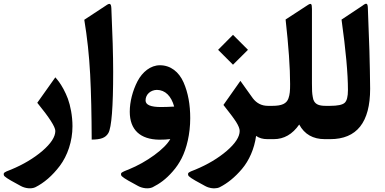

<svg xmlns="http://www.w3.org/2000/svg" viewBox="-45 -753 2084 1039"><path d="M156.7 -196.8C221.7 -117.2 254.4 -66.4 254.4 -44.4C254.4 -12.7 231 23.4 184.6 63.5C137.7 103.5 81.1 137.2 15.1 164.6C12.7 165.5 -6.8 172.9 -9.3 174.3C-13.2 176.3 -23.9 181.6 -24.4 185.1C-24.9 188.5 -26.4 194.8 -20.5 200.7C-14.2 206.5 -2.9 214.4 14.2 224.1L67.4 253.4C91.3 266.6 124 270.5 146 260.3C192.9 236.8 237.8 198.7 278.8 144.5C319.8 89.8 347.2 12.2 347.2 -69.8C347.2 -126 335.9 -181.6 322.3 -218.8C315.4 -236.8 307.6 -254.4 298.3 -271.5C279.8 -305.2 267.6 -319.3 254.4 -334.5Z M411.1 -646C426.8 -551.8 437.5 -453.1 442.9 -350.6C448.2 -248 450.7 -130.4 451.2 2.4C499.5 2 525.9 -6.3 541.5 -33.2C558.6 -63 567.4 -173.3 567.4 -364.3C567.4 -452.6 564 -567.4 557.6 -708.5C556.2 -735.4 548.8 -737.8 527.8 -722.7Z M876.5 -0.5C861.3 26.4 832.5 55.2 790 86.4C747.6 117.2 701.2 143.6 649.9 164.6C647.5 165.5 627.9 172.9 626 174.3C622.1 176.3 610.8 181.6 610.4 185.1C609.9 188.5 608.4 194.8 614.3 200.7C620.6 206.5 631.8 214.4 648.9 224.1L702.1 253.4C726.1 266.6 758.8 270.5 780.8 260.3C819.3 240.7 852.1 217.8 889.6 174.8C908.7 153.3 924.8 129.4 938 103.5C964.8 50.8 984.4 -27.3 984.4 -113.8C984.4 -186 973.1 -251 948.2 -307.6C923.3 -363.8 878.4 -399.9 820.3 -399.9C770 -399.9 725.6 -363.8 699.2 -313.5C672.9 -262.7 657.2 -202.6 657.2 -148.4C657.2 -50.8 713.4 1.5 816.9 2.9C839.8 2.9 859.9 2 876.5 -0.5ZM742.7 -209.5C742.7 -243.2 771 -266.1 804.2 -266.6C849.1 -266.1 881.8 -233.4 897.5 -176.3C871.6 -174.8 847.7 -173.8 826.2 -173.8C770.5 -173.8 742.7 -185.5 742.7 -209.5Z M1135.3 -483.4 1215.8 -402.8 1296.9 -483.4 1215.8 -564.5ZM1340.8 -17.6C1356.9 -5.9 1377.4 0 1402.3 0H1414.6C1422.9 0 1426.8 -22.9 1426.8 -69.3V-109.4C1426.8 -156.7 1422.9 -180.2 1414.6 -180.2H1404.8C1371.6 -180.2 1344.2 -193.8 1323.2 -221.2C1313 -234.9 1299.3 -253.9 1282.7 -277.8C1265.6 -301.8 1256.8 -314 1255.9 -315.4L1164.1 -185.1C1196.3 -144.5 1219.2 -114.3 1232.4 -93.8C1245.6 -72.8 1252 -56.6 1252 -44.4C1252 -12.7 1228.5 23.4 1182.1 63.5C1135.3 103.5 1078.6 137.2 1012.7 164.6C1010.3 165.5 990.7 172.9 988.3 174.3C984.4 176.3 973.6 181.6 973.1 185.1C972.7 188.5 971.2 194.8 977.1 200.7C983.4 206.5 994.6 214.4 1011.7 224.1L1064.9 253.4C1088.9 266.6 1108.9 266.1 1115.2 266.1C1125.5 266.1 1135.3 264.2 1143.6 260.3C1186 238.8 1225.6 207 1264.2 161.6C1302.7 116.2 1331.5 52.2 1340.8 -17.6Z M1412.6 -180.2C1394.5 -180.2 1385.7 -156.7 1385.7 -109.4V-75.2C1385.7 -24.9 1394.5 0 1412.6 0H1436.5C1491.7 0 1537.6 -26.4 1574.2 -79.1C1602.5 -26.4 1648.9 0 1712.9 0H1735.4C1743.7 0 1747.6 -22.9 1747.6 -69.3V-115.7C1747.6 -158.7 1743.7 -180.2 1735.4 -180.2H1718.3C1683.1 -180.2 1665 -187.5 1654.8 -205.1C1651.4 -210.4 1648.9 -218.3 1647.5 -228.5C1643.6 -249 1643.1 -266.1 1643.1 -301.3V-704.6C1643.1 -735.4 1638.2 -737.8 1617.2 -723.6L1500.5 -647.5C1516.6 -502.9 1524.9 -386.7 1524.9 -298.3C1524.9 -261.2 1523.4 -242.2 1516.1 -221.2C1506.3 -192.4 1480.5 -180.2 1429.2 -180.2Z M1730.5 -180.2C1712.4 -180.2 1703.6 -156.7 1703.6 -109.4V-75.2C1703.6 -24.9 1712.4 0 1730.5 0H1741.7C1885.7 0 1958 -90.8 1958 -272.9C1958 -301.8 1957.5 -336.4 1956.5 -376C1955.6 -415.5 1954.6 -449.7 1954.1 -478.5C1953.1 -507.3 1951.7 -547.4 1949.7 -597.7C1947.8 -647.9 1946.3 -684.1 1945.8 -705.1C1945.3 -738.8 1938 -738.8 1915 -721.2L1803.2 -647C1826.2 -481.9 1837.9 -355 1837.9 -265.6C1837.9 -230 1832 -207 1819.8 -196.3C1807.6 -185.5 1781.2 -180.2 1741.2 -180.2Z"/></svg>

Font: Sahel
Style: Bold
Weight: 700
Foundry: Saber Rastikerdar (saber.rastikerdar@gmail.com)
Version: Version 3.4.0